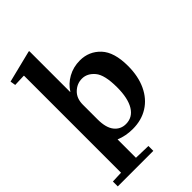

<svg xmlns="http://www.w3.org/2000/svg" viewBox="-313 -913 1219 1219"><g transform="rotate(-45 297.0 -303.0)"><path d="M195 -806 199 -804V-438H201Q228 -482 276.5 -509Q325 -536 384 -536Q466 -536 521 -477.5Q576 -419 576 -295Q576 -202 543.5 -133Q511 -64 452 -27Q393 10 314 10Q252 10 199 -12V153L308 156V200H-11V156L65 153V-717L63 -719L-16 -716L-22 -752ZM306 -43Q366 -43 398.5 -96.5Q431 -150 431 -248Q431 -360 395 -402.5Q359 -445 312 -445Q267 -445 233 -412.5Q199 -380 199 -324V-192Q199 -117 228.5 -80Q258 -43 306 -43Z"/></g></svg>

Font: Minipax
Style: Bold
Weight: 600
Designer: Raphaël Ronot, Igor Stepanchenko (Cyrillic)
Foundry: steppetype
Version: Version 1.002